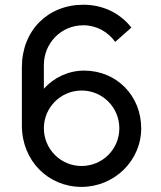

<svg xmlns="http://www.w3.org/2000/svg" viewBox="-20 -754 661 790"><path d="M326 -463.5C261.5 -463.5 202 -435 160.5 -389V-487C160.5 -573 228 -650 323.5 -650C376.5 -650 425 -623 454 -581.5L520.5 -640.5C473.5 -701 402.5 -734.5 323.5 -734.5C176 -734.5 70 -628 70 -477V-237.5C70 -93 178 15 315.5 15C449.5 15 561 -92 561 -226C561 -360 460 -463.5 326 -463.5ZM315.5 -71C229.5 -71 160.5 -141 160.5 -226C160.5 -312 230 -381.5 316 -381.5C402 -381.5 471 -312 471 -226C471 -140 401.5 -71 315.5 -71Z"/></svg>

Font: Hauora Medium
Style: Regular
Weight: 500
Designer: Wayne Shih
Foundry: WCYS
Version: Version 1.001;hotconv 1.0.109;makeotfexe 2.5.65596